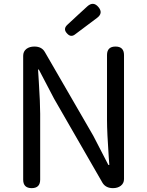

<svg xmlns="http://www.w3.org/2000/svg" viewBox="-20 -974 762 994"><path d="M144 0Q100 0 100 -44V-685Q100 -708 117 -721Q133 -733 158 -733Q196 -733 212 -705L463 -271L541 -120H546Q545 -133 543 -160Q534 -290 534 -352V-689Q534 -733 578 -733Q622 -733 622 -689V-366V-47Q622 -25 605 -12Q589 0 565 0Q528 0 511 -27L260 -463L181 -614H177Q178 -593 181 -550Q188 -440 188 -385V-44Q188 0 144 0ZM327 -801Q305 -824 329 -846L384 -897L432 -941Q463 -969 489.5 -937.5Q516 -906 482 -881L370 -797Q347 -778 327 -801Z"/></svg>

Font: GenSenRounded TW R
Style: Regular
Weight: 400
Version: Version 1.501;PS 1;hotconv 16.6.51;makeotf.lib2.5.65220